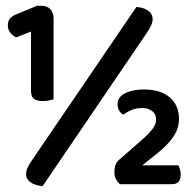

<svg xmlns="http://www.w3.org/2000/svg" viewBox="-20 -637 669 663"><path d="M87 -528 36 -508Q25 -513 16 -523.5Q7 -534 7 -550Q7 -564 14.5 -573Q22 -582 35 -587L108 -617H123Q143 -617 154 -605Q165 -593 165 -573V-294Q159 -292 149 -290Q139 -288 129 -288Q109 -288 98 -295Q87 -302 87 -325ZM477 -328Q534 -328 566 -301Q598 -274 598 -226Q598 -195 580 -167Q562 -139 525 -109L471 -66H596Q599 -60 601.5 -52Q604 -44 604 -34Q604 -1 574 -1H394Q386 -8 380.5 -18Q375 -28 375 -41Q375 -71 390 -84L470 -154Q497 -178 508 -193.5Q519 -209 519 -224Q519 -243 505.5 -253.5Q492 -264 471 -264Q450 -264 434 -257Q418 -250 405 -241Q397 -246 391.5 -255Q386 -264 386 -278Q386 -302 412 -315Q438 -328 477 -328ZM451 -613Q476 -611 491 -600.5Q506 -590 507 -573Q507 -560 501.5 -548.5Q496 -537 486 -522L127 6Q101 3 86 -7Q71 -17 70 -34Q70 -47 75.5 -58.5Q81 -70 92 -86Z"/></svg>

Font: Baloo Chettan 2 SemiBold
Style: Regular
Weight: 600
Designer: Maithili Shingre, Unnati Kotecha and Ek Type
Foundry: Ek Type
Version: Version 1.640;hotconv 1.0.111;makeotfexe 2.5.65597; ttfautoh